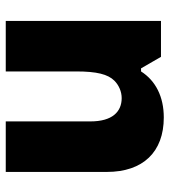

<svg xmlns="http://www.w3.org/2000/svg" viewBox="20 -624 603 684"><g transform="rotate(90 322.0 -281.5)"><path d="M412 0H592V-360C592 -489 521 -563 398 -563C324 -563 267 -534 234 -482H223L182 -553H54V0H234V-251C234 -324 244 -364 267 -387C283 -403 306 -413 329 -413C378 -413 412 -379 412 -302Z"/></g></svg>

Font: Frost ExtraBold
Style: Regular
Weight: 800
Designer: Lee Frost
Foundry: Lee Frost for Ice Communication Norge AS
Version: Version 2.011;hotconv 1.0.107;makeotfexe 2.5.65593